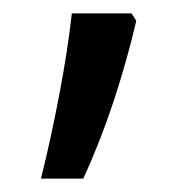

<svg xmlns="http://www.w3.org/2000/svg" viewBox="-20 -135 291 286"><path d="M176 -115 183 -104Q169 -44 149 16.5Q129 77 104 131H41Q56 71 68.5 5Q81 -61 87 -115Z"/></svg>

Font: Noto Sans Malayalam Condensed
Style: Regular
Weight: 400
Width: 3
Designer: Jelle Bosma - Monotype Design Team
Foundry: Monotype Imaging Inc.
Version: Version 2.104; ttfautohint (v1.8.4.7-5d5b)